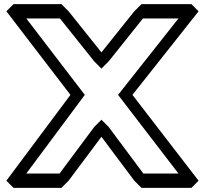

<svg xmlns="http://www.w3.org/2000/svg" viewBox="-20 -880 998 935"><path d="M849 -790 555 -418 849 -35H678L509 -262L474 -297L439 -262L270 -35H108L393 -418L108 -790H272L439 -581L474 -546L509 -581L676 -790ZM947 -825 912 -860H669L634 -825L474 -625L314 -825L279 -860H46L11 -825L323 -418L11 0L46 35H279L314 0L474 -214L634 0L669 35H912L947 0L625 -418Z"/></svg>

Font: Hussar Press
Style: Bold
Weight: 700
Foundry: Cannot Into Space Fonts
Version: Version 1.43